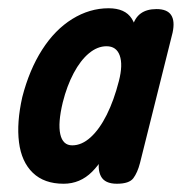

<svg xmlns="http://www.w3.org/2000/svg" viewBox="-20 -445 452 465"><path d="M134 0Q87 0 59.5 -26.5Q32 -53 26 -100.5Q20 -148 34 -210Q51 -276 82 -324.5Q113 -373 155 -399Q197 -425 243 -425Q283 -425 299 -400Q315 -375 313 -331Q311 -287 295 -229Q276 -161 254 -109.5Q232 -58 203 -29Q174 0 134 0ZM155 -93Q178 -93 199.5 -112.5Q221 -132 238.5 -167Q256 -202 268 -249Q278 -288 270 -310.5Q262 -333 238 -333Q216 -333 195.5 -316Q175 -299 158.5 -268Q142 -237 132 -197Q120 -147 126 -120Q132 -93 155 -93ZM263 0Q234 0 224.5 -18Q215 -36 222 -65L301 -381Q312 -423 359 -423Q385 -423 394.5 -408.5Q404 -394 398 -366L319 -50Q313 -27 303 -13.5Q293 0 263 0Z"/></svg>

Font: Edu TAS Beginner SemiBold
Style: Regular
Weight: 600
Version: Version 1.003